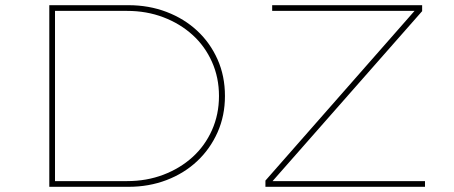

<svg xmlns="http://www.w3.org/2000/svg" viewBox="-20 -720 1750 740"><path d="M170 0V-700H475Q554 -700 622 -674Q690 -648 740 -601.5Q790 -555 818.5 -491Q847 -427 847 -350Q847 -274 818.5 -210Q790 -146 740 -99Q690 -52 622 -26Q554 0 475 0ZM192 -13 182 -22H470Q545 -22 609.5 -46.5Q674 -71 722 -114.5Q770 -158 797 -218.5Q824 -279 824 -350Q824 -421 797 -481.5Q770 -542 722 -585.5Q674 -629 609.5 -653.5Q545 -678 470 -678H181L192 -689ZM1003 0V-24L1590 -692L1591 -678H1029V-700H1607V-677L1020 -10L1022 -22H1618V0Z"/></svg>

Font: Lexend Peta Thin
Style: Regular
Weight: 250
Version: Version 1.007